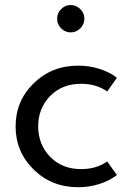

<svg xmlns="http://www.w3.org/2000/svg" viewBox="-20 -747 538 781"><path d="M298.3 14.6Q190.4 14.6 116.9 -57.4Q43.5 -129.4 43.5 -232.9Q43.5 -336.4 116.9 -408.2Q190.4 -480 298.3 -480Q343.3 -480 384.8 -466.8Q426.3 -453.6 455.6 -430.7L416 -375Q371.6 -406.2 310.1 -406.2Q232.4 -406.2 183.8 -356.2Q135.3 -306.2 135.3 -232.9Q135.3 -159.7 183.8 -109.4Q232.4 -59.1 310.1 -59.1Q371.6 -59.1 416 -90.3L455.6 -35.2Q426.3 -12.2 384.8 1.2Q343.3 14.6 298.3 14.6ZM228.8 -631.6Q212.4 -647.9 212.4 -670.9Q212.4 -693.8 228.8 -710.2Q245.1 -726.6 267.6 -726.6Q290 -726.6 306.6 -710Q323.2 -693.4 323.2 -670.9Q323.2 -648.4 306.6 -631.8Q290 -615.2 267.6 -615.2Q245.1 -615.2 228.8 -631.6Z"/></svg>

Font: Spartan MB Med
Style: Regular
Weight: 500
Designer: Matt Bailey, Mirko Velimirovic
Foundry: Matt Bailey
Version: Version 1.005